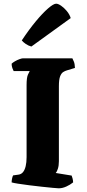

<svg xmlns="http://www.w3.org/2000/svg" viewBox="-20 -1020 469 1040"><path d="M298 0Q291 0 266 -2.5Q241 -5 207 -8.5Q173 -12 138.5 -16.5Q104 -21 78 -25Q52 -29 43 -32Q43 -42 45.5 -53.5Q48 -65 51 -70L80 -74Q95 -76 104.5 -87.5Q114 -99 119 -119.5Q124 -140 124 -169V-559Q124 -600 131.5 -616Q139 -632 141 -635H54Q51 -640 47 -651Q43 -662 43 -675Q49 -681 61 -688Q73 -695 85.5 -699.5Q98 -704 103 -704H372Q375 -698 380 -686.5Q385 -675 386 -652L343 -639Q332 -636 322 -629.5Q312 -623 305.5 -606Q299 -589 299 -553V-147Q299 -123 293.5 -106Q288 -89 282 -83L368 -69Q370 -65 373 -53.5Q376 -42 376 -32Q360 -19 339 -9.5Q318 0 298 0ZM150 -768Q134 -772 119.5 -782Q105 -792 98 -801Q137 -860 174 -904.5Q211 -949 240.5 -974.5Q270 -1000 284 -1000Q295 -1000 311 -989Q327 -978 342 -960Q357 -942 363 -922Z"/></svg>

Font: Texturina Medium 12pt Black
Style: Regular
Weight: 900
Version: Version 1.002